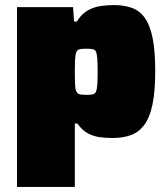

<svg xmlns="http://www.w3.org/2000/svg" viewBox="-20 -538 663 757"><path d="M47 199V-510H268L272 -453H283Q300 -481 323 -495Q346 -509 373 -513.5Q400 -518 428 -518Q470 -518 501 -506.5Q532 -495 552 -466Q572 -437 582 -386.5Q592 -336 592 -258Q592 -179 581.5 -127.5Q571 -76 550 -47Q529 -18 498 -6Q467 6 424 6Q399 6 374.5 3Q350 0 327 -12Q304 -24 285 -51H275V199ZM319 -164Q336 -164 345.5 -166Q355 -168 358.5 -176.5Q362 -185 363.5 -203.5Q365 -222 365 -255Q365 -288 363.5 -307Q362 -326 358.5 -334Q355 -342 345.5 -344Q336 -346 319 -346Q299 -346 290 -342.5Q281 -339 278 -322Q276 -310 275.5 -294.5Q275 -279 275 -255Q275 -231 275.5 -214.5Q276 -198 277 -190Q281 -171 290.5 -167.5Q300 -164 319 -164Z"/></svg>

Font: Saira SemiExpanded Black
Style: Regular
Weight: 900
Width: 6
Designer: Hector Gatti with collaboration of the Omnibus-Type team
Foundry: Omnibus-Type
Version: Version 1.101